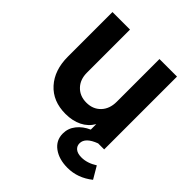

<svg xmlns="http://www.w3.org/2000/svg" viewBox="-205 -676 1014 1014"><g transform="rotate(45 302.0 -169.0)"><path d="M50 -211V-544H181V-222Q181 -171 211.5 -139.5Q242 -108 291 -108Q340 -108 370.5 -140Q401 -172 401 -225V-544H532V0H487Q417 26 417 69Q417 90 432.5 102.5Q448 115 477 115Q520 115 564 87L604 155Q540 206 464 206Q400 206 359 176Q318 146 318 95Q318 56 342.5 25Q367 -6 408 -24V-65Q386 -27 346.5 -7.5Q307 12 255 12Q160 12 105 -49Q50 -110 50 -211Z"/></g></svg>

Font: Evergrow Sans
Style: Bold
Weight: 700
Foundry: 10Web
Version: Version 1.000